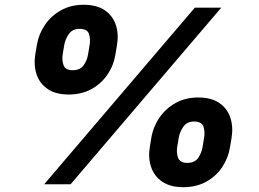

<svg xmlns="http://www.w3.org/2000/svg" viewBox="-20 -759 1069 791"><path d="M263.2 -369.6Q209.5 -369.6 176.3 -392.3Q143.1 -415 130.6 -452.9Q118.2 -490.7 125.5 -535.2L131.8 -573.2Q139.2 -618.2 164.8 -656Q190.4 -693.8 231.2 -716.6Q272 -739.3 324.2 -739.3Q378.9 -739.3 411.9 -716.6Q444.8 -693.8 457.3 -656Q469.7 -618.2 461.9 -573.2L455.6 -535.2Q448.7 -490.2 423.3 -452.6Q397.9 -415 357.4 -392.3Q316.9 -369.6 263.2 -369.6ZM279.3 -469.7Q310.5 -469.7 324.7 -490.2Q338.9 -510.7 342.8 -535.2L349.1 -573.2Q353.5 -597.7 346.7 -618.9Q339.8 -640.1 307.6 -640.1Q277.8 -640.1 263.2 -618.2Q248.5 -596.2 244.6 -573.2L238.3 -535.2Q234.4 -510.7 241.9 -490.2Q249.5 -469.7 279.3 -469.7ZM734.9 12.2Q681.6 12.2 648.4 -10.5Q615.2 -33.2 602.5 -71Q589.8 -108.9 597.2 -153.3L603.5 -191.4Q610.8 -236.3 636.7 -274.2Q662.6 -312 703.4 -334.7Q744.1 -357.4 796.4 -357.4Q850.6 -357.4 883.5 -334.7Q916.5 -312 929 -274.2Q941.4 -236.3 934.1 -191.4L927.7 -153.3Q920.4 -107.9 895.3 -70.3Q870.1 -32.7 829.3 -10.3Q788.6 12.2 734.9 12.2ZM751.5 -87.9Q782.2 -87.9 796.4 -108.4Q810.5 -128.9 814.5 -153.3L820.8 -191.4Q825.2 -215.3 818.4 -236.8Q811.5 -258.3 779.3 -258.3Q749.5 -258.3 734.9 -236.3Q720.2 -214.4 716.3 -191.4L710 -153.3Q706.1 -128.9 713.9 -108.4Q721.7 -87.9 751.5 -87.9ZM162.1 0 782.7 -727.5H891.6L271 0Z"/></svg>

Font: Inter ExtraBold
Style: Italic
Weight: 800
Italic angle: -9.3988°
Designer: Rasmus Andersson
Foundry: rsms
Version: Version 4.001;git-66647c0bb